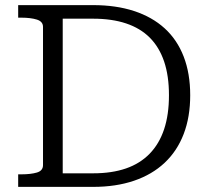

<svg xmlns="http://www.w3.org/2000/svg" viewBox="-20 -730 816 750"><path d="M51 -661V-710H344Q433 -710 503.5 -687Q574 -664 623 -619.5Q672 -575 697.5 -509Q723 -443 723 -358Q723 -273 697.5 -206.5Q672 -140 623 -94Q574 -48 503.5 -24Q433 0 344 0H51V-49H63Q100 -49 124 -56Q148 -63 148 -85V-625Q148 -646 124 -653.5Q100 -661 63 -661ZM344 -657H225V-53H344Q417 -53 472 -72Q527 -91 564.5 -129.5Q602 -168 621 -225Q640 -282 640 -358Q640 -434 621 -490Q602 -546 565 -583Q528 -620 472.5 -638.5Q417 -657 344 -657Z"/></svg>

Font: Roboto Serif Light
Style: Regular
Weight: 300
Designer: Greg Gazdowicz
Foundry: Commercial Type
Version: Version 1.008